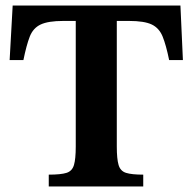

<svg xmlns="http://www.w3.org/2000/svg" viewBox="-20 -677 699 697"><path d="M500 0H157V-43Q201 -43 221.5 -49.5Q242 -56 248.5 -78Q255 -100 255 -145V-601H210Q155 -601 127.5 -588Q100 -575 88 -544Q76 -513 65 -459H15L26 -657H635L644 -459H594Q583 -513 570.5 -544Q558 -575 531 -588Q504 -601 448 -601H404V-145Q404 -100 410.5 -78Q417 -56 437.5 -49.5Q458 -43 500 -43Z"/></svg>

Font: STIX Two Text
Style: Bold
Weight: 700
Designer: Ross Mills, John Hudson & Paul Hanslow, Tiro Typeworks Ltd; with prior portions MicroPress Inc., and Coen Hoffman.
Foundry: Tiro Typeworks Ltd
Version: Version 2.13 b171